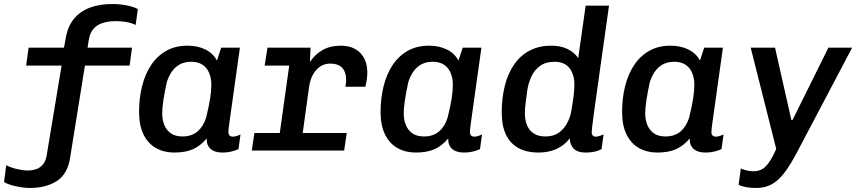

<svg xmlns="http://www.w3.org/2000/svg" viewBox="-46 -748 4266 954"><path d="M102 186Q81 186 56 182Q31 178 9 171.5Q-13 165 -26 156L-15 73Q8 85 38 92Q68 99 92 99Q113 99 132.5 93Q152 87 167 69.5Q182 52 187 18L260 -422H84L96 -511H272L280 -555Q290 -616 321 -654Q352 -692 400.5 -710Q449 -728 511 -728Q550 -728 584.5 -721Q619 -714 639 -703L628 -624Q605 -635 579 -639Q553 -643 529 -643Q497 -643 468 -635Q439 -627 420 -606.5Q401 -586 395 -549L389 -511H610L598 -422H376L302 38Q289 118 235.5 152Q182 186 102 186Z M820 10Q769 10 729.5 -12Q690 -34 667.5 -79Q645 -124 645 -191Q645 -260 660 -320Q675 -380 705 -425Q735 -470 780 -495.5Q825 -521 886 -521Q936 -521 974.5 -502Q1013 -483 1032 -447L1053 -511H1146L1095 -147Q1091 -121 1090 -109.5Q1089 -98 1089 -90Q1089 -80 1095 -74.5Q1101 -69 1110 -69Q1119 -69 1129 -72Q1139 -75 1149 -80L1139 -7Q1123 0 1103.5 5Q1084 10 1060 10Q1021 10 1000.5 -8Q980 -26 981 -60Q950 -23 912.5 -6.5Q875 10 820 10ZM861 -70Q906 -70 935 -94.5Q964 -119 978 -163Q992 -219 998 -258Q1004 -297 1004 -325Q1004 -379 978.5 -410Q953 -441 904 -441Q858 -441 828 -414.5Q798 -388 783 -341Q772 -291 766 -251.5Q760 -212 760 -183Q760 -153 770.5 -127Q781 -101 803 -85.5Q825 -70 861 -70Z M1332 0 1391 -422H1269L1283 -511H1497L1494 -440Q1519 -478 1557 -499.5Q1595 -521 1647 -521Q1709 -521 1744 -485Q1779 -449 1779 -388Q1779 -371 1776.5 -353Q1774 -335 1769 -317H1670Q1672 -327 1673 -334.5Q1674 -342 1674 -348Q1674 -432 1595 -432Q1554 -432 1526 -401Q1498 -370 1490 -318L1446 0ZM1205 0 1218 -87H1677L1664 0Z M2020 10Q1969 10 1929.5 -12Q1890 -34 1867.5 -79Q1845 -124 1845 -191Q1845 -260 1860 -320Q1875 -380 1905 -425Q1935 -470 1980 -495.5Q2025 -521 2086 -521Q2136 -521 2174.5 -502Q2213 -483 2232 -447L2253 -511H2346L2295 -147Q2291 -121 2290 -109.5Q2289 -98 2289 -90Q2289 -80 2295 -74.5Q2301 -69 2310 -69Q2319 -69 2329 -72Q2339 -75 2349 -80L2339 -7Q2323 0 2303.5 5Q2284 10 2260 10Q2221 10 2200.5 -8Q2180 -26 2181 -60Q2150 -23 2112.5 -6.5Q2075 10 2020 10ZM2061 -70Q2106 -70 2135 -94.5Q2164 -119 2178 -163Q2192 -219 2198 -258Q2204 -297 2204 -325Q2204 -379 2178.5 -410Q2153 -441 2104 -441Q2058 -441 2028 -414.5Q1998 -388 1983 -341Q1972 -291 1966 -251.5Q1960 -212 1960 -183Q1960 -153 1970.5 -127Q1981 -101 2003 -85.5Q2025 -70 2061 -70Z M2628 10Q2573 10 2532.5 -11Q2492 -32 2469.5 -76Q2447 -120 2447 -190Q2447 -260 2462 -320.5Q2477 -381 2507.5 -426Q2538 -471 2584.5 -496Q2631 -521 2693 -521Q2740 -521 2774 -504.5Q2808 -488 2827 -459L2864 -720H2980Q2967 -627 2955.5 -546Q2944 -465 2934.5 -397Q2925 -329 2917.5 -275Q2910 -221 2904.5 -182Q2899 -143 2896.5 -120Q2894 -97 2894 -91Q2894 -81 2899 -75Q2904 -69 2914 -69Q2923 -69 2933.5 -72.5Q2944 -76 2953 -80L2943 -7Q2912 10 2864 10Q2824 10 2805 -9Q2786 -28 2785 -60Q2756 -24 2717.5 -7Q2679 10 2628 10ZM2664 -70Q2704 -70 2729.5 -88Q2755 -106 2770 -133Q2785 -160 2791 -187Q2802 -248 2805 -279.5Q2808 -311 2808 -328Q2808 -378 2783.5 -409.5Q2759 -441 2709 -441Q2666 -441 2638 -421Q2610 -401 2595 -369Q2580 -337 2574 -300Q2569 -261 2566 -239Q2563 -217 2562.5 -205Q2562 -193 2562 -185Q2562 -151 2573 -125Q2584 -99 2606.5 -84.5Q2629 -70 2664 -70Z M3220 10Q3169 10 3129.5 -12Q3090 -34 3067.5 -79Q3045 -124 3045 -191Q3045 -260 3060 -320Q3075 -380 3105 -425Q3135 -470 3180 -495.5Q3225 -521 3286 -521Q3336 -521 3374.5 -502Q3413 -483 3432 -447L3453 -511H3546L3495 -147Q3491 -121 3490 -109.5Q3489 -98 3489 -90Q3489 -80 3495 -74.5Q3501 -69 3510 -69Q3519 -69 3529 -72Q3539 -75 3549 -80L3539 -7Q3523 0 3503.5 5Q3484 10 3460 10Q3421 10 3400.5 -8Q3380 -26 3381 -60Q3350 -23 3312.5 -6.5Q3275 10 3220 10ZM3261 -70Q3306 -70 3335 -94.5Q3364 -119 3378 -163Q3392 -219 3398 -258Q3404 -297 3404 -325Q3404 -379 3378.5 -410Q3353 -441 3304 -441Q3258 -441 3228 -414.5Q3198 -388 3183 -341Q3172 -291 3166 -251.5Q3160 -212 3160 -183Q3160 -153 3170.5 -127Q3181 -101 3203 -85.5Q3225 -70 3261 -70Z M3712 186Q3684 186 3661.5 182Q3639 178 3624 170L3635 89Q3645 94 3662.5 98.5Q3680 103 3697 103Q3725 103 3744.5 90.5Q3764 78 3783 46.5Q3802 15 3826 -41L3823 40L3684 -511H3805L3886 -152H3892L4070 -511H4188L3914 9Q3881 72 3851 111Q3821 150 3788 168Q3755 186 3712 186Z"/></svg>

Font: Chivo Mono Medium
Style: Italic
Weight: 500
Italic angle: -8.05°
Monospace: yes
Designer: Hector Gatti
Foundry: Omnibus-Type
Version: Version 1.008